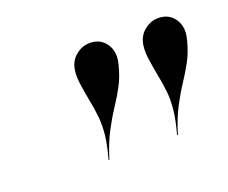

<svg xmlns="http://www.w3.org/2000/svg" viewBox="-60 -848 533 448"><g transform="rotate(-20 207.0 -624.0)"><path d="M313 -488Q322.5 -522 325 -546Q327.5 -570 325.5 -590.2Q323.5 -610.5 319.2 -631.8Q315 -653 311 -681Q310.5 -686.5 310.2 -690.5Q310 -694.5 310 -699Q310 -728.5 326.8 -744.2Q343.5 -760 365 -760Q387 -760 400.5 -745.5Q414 -731 414 -709Q414 -704.5 413.2 -699.5Q412.5 -694.5 411 -689Q404 -661 392.5 -639.8Q381 -618.5 367.2 -597.8Q353.5 -577 340 -551.2Q326.5 -525.5 315 -488ZM143 -488Q152.5 -522 155 -546Q157.5 -570 155.5 -590.2Q153.5 -610.5 149.2 -631.8Q145 -653 141 -681Q140.5 -686.5 140.2 -690.5Q140 -694.5 140 -699Q140 -728.5 156.8 -744.2Q173.5 -760 195 -760Q217 -760 230.5 -745.5Q244 -731 244 -709Q244 -704.5 243.2 -699.5Q242.5 -694.5 241 -689Q234 -661 222.5 -639.8Q211 -618.5 197.2 -597.8Q183.5 -577 170 -551.2Q156.5 -525.5 145 -488Z"/></g></svg>

Font: Bodoni Moda 96pt
Style: Italic
Weight: 400
Italic angle: -13°
Version: Version 2.004